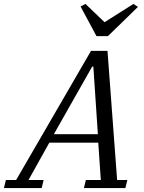

<svg xmlns="http://www.w3.org/2000/svg" viewBox="-75 -957 733 977"><path d="M-45 -41H7L388 -698H472L521 -41H573L563 0H352L362 -41H438L425 -231H176L70 -41H147L137 0H-55ZM199 -274H423L400 -618H394ZM335 -924 360 -937 457 -844 604 -937 627 -922 474 -773H416Z"/></svg>

Font: IBM Plex Serif
Style: Italic
Weight: 400
Italic angle: -14°
Designer: Mike Abbink, Paul van der Laan, Pieter van Rosmalen
Foundry: Bold Monday
Version: Version 3.001